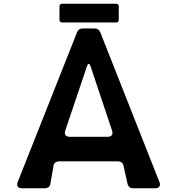

<svg xmlns="http://www.w3.org/2000/svg" viewBox="-20 -1013 954 1033"><path d="M315 -892H604C614 -892 619 -897 619 -907V-978C619 -988 614 -993 604 -993H315C305 -993 300 -988 300 -978V-907C300 -897 305 -892 315 -892ZM99 0H219C236 0 249 -7 251 -24L268 -122C270 -137 283 -145 301 -145H613C631 -145 642 -137 645 -119L666 -25C670 -7 681 0 698 0H815C836 0 846 -13 838 -33L520 -838C514 -853 504 -860 487 -860H427C410 -860 400 -853 394 -838L75 -33C68 -13 76 0 99 0ZM355 -277C334 -277 324 -290 331 -310L446 -651C454 -676 461 -676 469 -651L583 -310C590 -290 580 -277 559 -277Z"/></svg>

Font: OpenDyslexic3
Style: Regular
Weight: 400
Designer: Abelardo Gonzalez
Version: Version 3.001;PS 003.001;hotconv 1.0.88;makeotf.lib2.5.64775